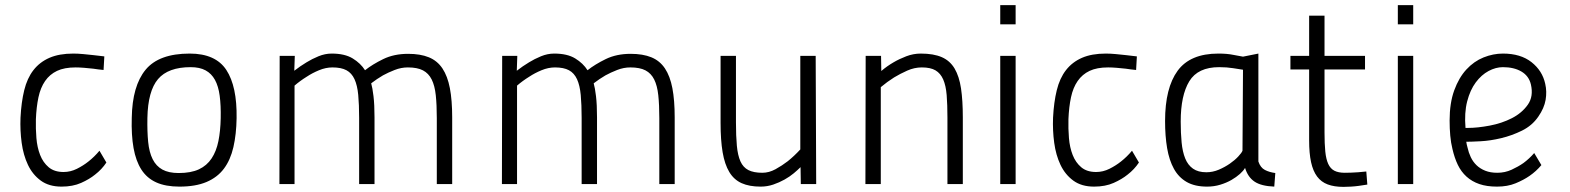

<svg xmlns="http://www.w3.org/2000/svg" viewBox="-20 -718 6126 749"><path d="M266 -509Q284 -509 305 -507Q326 -505 344 -503Q365 -500 387 -498L384 -445Q363 -447 344 -450Q327 -452 308 -453.5Q289 -455 275 -455Q231 -455 202.5 -441.5Q174 -428 156 -402Q138 -376 130 -338.5Q122 -301 120 -253Q119 -216 122 -179.5Q125 -143 136.5 -113.5Q148 -84 170 -65.5Q192 -47 228 -47Q255 -47 280 -59.5Q305 -72 325 -88Q348 -106 368 -130L395 -84Q377 -57 351 -37Q329 -19 296.5 -4.5Q264 10 220 10Q171 10 139 -13.5Q107 -37 89 -75Q71 -113 64.5 -161Q58 -209 60 -259Q63 -319 74.5 -366Q86 -413 110.5 -444.5Q135 -476 173 -492.5Q211 -509 266 -509Z M720 -509Q821 -509 863 -445Q905 -381 903 -257Q902 -194 890.5 -144Q879 -94 853.5 -60Q828 -26 785.5 -8Q743 10 680 10Q626 10 589.5 -6.5Q553 -23 531.5 -56.5Q510 -90 501 -140.5Q492 -191 494 -258Q496 -383 548 -446Q600 -509 720 -509ZM677 -43Q725 -43 756 -57.5Q787 -72 805.5 -100Q824 -128 832 -167.5Q840 -207 841 -257Q842 -307 837 -344.5Q832 -382 818.5 -406.5Q805 -431 782 -443.5Q759 -456 724 -456Q636 -456 596.5 -409.5Q557 -363 555 -258Q554 -205 558 -164.5Q562 -124 575.5 -97Q589 -70 613.5 -56.5Q638 -43 677 -43Z M1070 0 1071 -500H1130L1128 -442Q1151 -460 1176 -475Q1197 -488 1222.5 -498.5Q1248 -509 1274 -509Q1325 -509 1356 -490Q1387 -471 1404 -444Q1433 -467 1475 -487.5Q1517 -508 1572 -508Q1620 -508 1653 -494.5Q1686 -481 1706 -451Q1726 -421 1735 -374Q1744 -327 1744 -260V0H1684V-257Q1684 -309 1680 -346.5Q1676 -384 1664 -408Q1652 -432 1630 -443.5Q1608 -455 1571 -455Q1545 -455 1519.5 -445Q1494 -435 1474 -424Q1450 -410 1428 -393Q1433 -376 1437 -343Q1441 -310 1441 -260V0H1381V-258Q1381 -310 1377.5 -347.5Q1374 -385 1363 -409Q1352 -433 1331.5 -444Q1311 -455 1277 -455Q1251 -455 1224.5 -444Q1198 -433 1177 -419Q1151 -403 1129 -384V0Z M1938 0 1939 -500H1998L1996 -442Q2019 -460 2044 -475Q2065 -488 2090.5 -498.5Q2116 -509 2142 -509Q2193 -509 2224 -490Q2255 -471 2272 -444Q2301 -467 2343 -487.5Q2385 -508 2440 -508Q2488 -508 2521 -494.5Q2554 -481 2574 -451Q2594 -421 2603 -374Q2612 -327 2612 -260V0H2552V-257Q2552 -309 2548 -346.5Q2544 -384 2532 -408Q2520 -432 2498 -443.5Q2476 -455 2439 -455Q2413 -455 2387.5 -445Q2362 -435 2342 -424Q2318 -410 2296 -393Q2301 -376 2305 -343Q2309 -310 2309 -260V0H2249V-258Q2249 -310 2245.5 -347.5Q2242 -385 2231 -409Q2220 -433 2199.5 -444Q2179 -455 2145 -455Q2119 -455 2092.5 -444Q2066 -433 2045 -419Q2019 -403 1997 -384V0Z M3162 -500 3164 0H3104L3103 -66Q3092 -55 3076.5 -42Q3061 -29 3040.5 -17.5Q3020 -6 2996.5 2Q2973 10 2947 10Q2903 10 2873 -3.5Q2843 -17 2825 -47Q2807 -77 2799 -124Q2791 -171 2791 -239V-500H2851V-241Q2851 -187 2854.5 -149.5Q2858 -112 2868.5 -88.5Q2879 -65 2899.5 -54.5Q2920 -44 2954 -44Q2980 -44 3005.5 -58Q3031 -72 3053 -89Q3078 -109 3102 -135V-500Z M3356 0 3357 -500H3417L3418 -441Q3440 -460 3466 -475Q3488 -488 3515.5 -498.5Q3543 -509 3572 -509Q3622 -509 3654 -495Q3686 -481 3704 -450.5Q3722 -420 3729 -373Q3736 -326 3736 -260V0H3676V-259Q3676 -310 3673 -347Q3670 -384 3659.5 -408Q3649 -432 3629.5 -443.5Q3610 -455 3576 -455Q3547 -455 3519 -442.5Q3491 -430 3468 -416Q3441 -399 3416 -378V0Z M3882 -500H3942V0H3882ZM3882 -698H3942V-623H3882Z M4294 -509Q4312 -509 4333 -507Q4354 -505 4372 -503Q4393 -500 4415 -498L4412 -445Q4391 -447 4372 -450Q4355 -452 4336 -453.5Q4317 -455 4303 -455Q4259 -455 4230.5 -441.5Q4202 -428 4184 -402Q4166 -376 4158 -338.5Q4150 -301 4148 -253Q4147 -216 4150 -179.5Q4153 -143 4164.5 -113.5Q4176 -84 4198 -65.5Q4220 -47 4256 -47Q4283 -47 4308 -59.5Q4333 -72 4353 -88Q4376 -106 4396 -130L4423 -84Q4405 -57 4379 -37Q4357 -19 4324.5 -4.5Q4292 10 4248 10Q4199 10 4167 -13.5Q4135 -37 4117 -75Q4099 -113 4092.5 -161Q4086 -209 4088 -259Q4091 -319 4102.5 -366Q4114 -413 4138.5 -444.5Q4163 -476 4201 -492.5Q4239 -509 4294 -509Z M4889 -88Q4897 -64 4914.5 -55Q4932 -46 4955 -43L4951 10Q4900 8 4874 -9.5Q4848 -27 4837 -63Q4831 -52 4817 -39.5Q4803 -27 4784 -16Q4765 -5 4740.5 2.5Q4716 10 4689 10Q4641 10 4609.5 -8Q4578 -26 4559.5 -59.5Q4541 -93 4533 -140Q4525 -187 4525 -246Q4525 -375 4574 -442Q4623 -509 4733 -509Q4767 -509 4791 -504Q4815 -499 4829 -497L4889 -509ZM4686 -46Q4711 -46 4734.5 -56Q4758 -66 4777.5 -79.5Q4797 -93 4810.5 -107.5Q4824 -122 4827 -130L4829 -446Q4815 -448 4790.5 -452Q4766 -456 4736 -456Q4653 -456 4619.5 -401Q4586 -346 4586 -244Q4586 -199 4589.5 -162.5Q4593 -126 4603.5 -100Q4614 -74 4634 -60Q4654 -46 4686 -46Z M5147 -447V-201Q5147 -157 5150 -127Q5153 -97 5161.5 -78.5Q5170 -60 5185.5 -52Q5201 -44 5226 -44Q5237 -44 5250.5 -44.5Q5264 -45 5278 -46Q5293 -47 5310 -49L5314 2Q5298 5 5281 7Q5267 9 5250.5 10Q5234 11 5221 11Q5185 11 5159.5 1.5Q5134 -8 5118 -29.5Q5102 -51 5094.5 -85.5Q5087 -120 5087 -170V-447H5014V-500H5087V-657H5147V-500H5305V-447Z M5433 -500H5493V0H5433ZM5433 -698H5493V-623H5433Z M5821 -44Q5851 -44 5877 -56Q5903 -68 5923 -82Q5946 -99 5965 -121L5993 -74Q5973 -50 5947 -32Q5924 -16 5892.5 -3Q5861 10 5820 10Q5780 10 5751 0Q5722 -10 5701 -29Q5680 -48 5667 -75Q5654 -102 5646 -137Q5640 -161 5637.5 -189Q5635 -217 5635 -248Q5635 -316 5653 -365.5Q5671 -415 5700.5 -447Q5730 -479 5767.5 -494Q5805 -509 5843 -509Q5912 -509 5954.5 -475.5Q5997 -442 6008 -391Q6015 -361 6009.5 -328.5Q6004 -296 5981 -263Q5957 -228 5917.5 -208.5Q5878 -189 5836 -179Q5794 -169 5756.5 -167Q5719 -165 5700 -165Q5701 -159 5702 -153.5Q5703 -148 5705 -142Q5709 -123 5717.5 -105Q5726 -87 5740 -73.5Q5754 -60 5774 -52Q5794 -44 5821 -44ZM5707 -219Q5744 -219 5791.5 -228Q5839 -237 5878 -257Q5917 -277 5940 -309.5Q5963 -342 5952 -389Q5944 -422 5915 -439Q5886 -456 5843 -456Q5815 -456 5787 -441Q5759 -426 5737 -396.5Q5715 -367 5703.5 -322.5Q5692 -278 5697 -219Z"/></svg>

Font: Panefresco 250wt
Style: Regular
Weight: 300
Version: Version 1.000